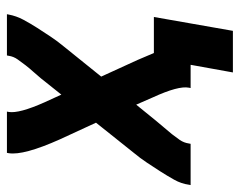

<svg xmlns="http://www.w3.org/2000/svg" viewBox="-103 -481 692 554"><g transform="rotate(-90 243.0 -204.0)"><path d="M311 122 333 0H266L267 -5Q273 -35 239 -109L218 -157L170 -98Q161 -87 151.5 -76Q142 -65 133 -54L116 -31Q108 -19 106 -5L105 0H-14L-13 -5Q-10 -27 1.5 -47.5Q13 -68 25.5 -87.5Q38 -107 51 -126.5Q64 -146 79 -164L166 -273L118 -377Q71 -482 78 -525L79 -530H198L197 -525Q192 -495 225 -421L247 -373L294 -432Q303 -443 313 -454Q323 -465 331.5 -476Q340 -487 348.5 -499Q357 -511 359 -525L360 -530H479L478 -525Q474 -503 463 -482.5Q452 -462 439.5 -442.5Q427 -423 414 -403.5Q401 -384 386 -366L299 -258L347 -153Q358 -128 367 -106H471L431 122Z"/></g></svg>

Font: Iosevka SS08
Style: Bold Italic
Weight: 700
Italic angle: -10°
Monospace: yes
Designer: Belleve Invis
Foundry: Belleve Invis
Version: 2.1.0; ttfautohint (v1.8.2)